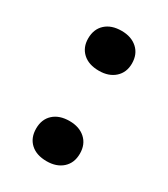

<svg xmlns="http://www.w3.org/2000/svg" viewBox="-119 -489 487 555"><g transform="rotate(30 124.0 -211.5)"><path d="M197 -361.7Q197 -332 177.1 -314Q157.2 -296 124.3 -296Q90 -296 70.5 -314Q51 -332 51 -361.7Q51 -392.8 70.7 -410.9Q90.4 -429 124.4 -429Q157 -429 177 -410.9Q197 -392.8 197 -361.7ZM197 -61Q197 -30 177.1 -12Q157.2 6 124.3 6Q90 6 70.5 -12Q51 -30 51 -61Q51 -92 70.7 -110Q90.4 -128 124.4 -128Q157 -128 177 -110Q197 -92 197 -61Z"/></g></svg>

Font: Rasa
Style: Regular
Weight: 400
Designer: Anna Giedrys (Yrsa+Rasa design), David Brezina (Yrsa art-direction, Rasa art-direction, design)
Foundry: Rosetta Type Foundry
Version: Version 2.004